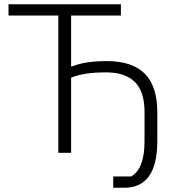

<svg xmlns="http://www.w3.org/2000/svg" viewBox="-20 -718 821 902"><path d="M512 164V111H596Q659 76 659 -55V-191Q659 -288 613.5 -333Q568 -378 478 -378Q373 -378 314 -353V0H254V-645H20V-698H548V-645H314V-406H319Q380 -431 481 -431Q601 -431 660 -372Q719 -313 719 -191V-55Q719 164 564 164Z"/></svg>

Font: IBM Plex Sans Light
Style: Regular
Weight: 300
Designer: Mike Abbink, Paul van der Laan, Pieter van Rosmalen
Foundry: Bold Monday
Version: Version 3.0